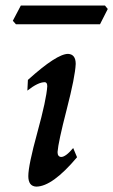

<svg xmlns="http://www.w3.org/2000/svg" viewBox="-20 -676 414 702"><path d="M112.3 6.3Q83.5 4.9 83.5 -32.2Q83.5 -71.3 116.7 -192.1Q149.9 -313 152.8 -360.4Q152.8 -375.5 143.6 -375.5Q119.1 -375.5 80.1 -344.7L82 -383.8Q187.5 -479 229 -479Q256.8 -477.5 256.8 -442.4Q254.9 -396 223.9 -275.9Q192.9 -155.8 190.4 -120.1Q190.4 -103 203.6 -102.1Q220.2 -102.1 247.6 -134.8L261.7 -101.1Q171.4 6.3 112.3 6.3ZM345.7 -587.4H38.1L26.9 -600.1L56.2 -655.8H363.8L374 -643.1Z"/></svg>

Font: Kelvinch
Style: Italic
Weight: 400
Italic angle: -10°
Designer: Paul James Miller
Foundry: High-Logic / Made with FontCreator
Version: Version 3.40;July 22, 2017;FontCreator 11.0.0.2388 64-bit